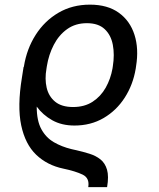

<svg xmlns="http://www.w3.org/2000/svg" viewBox="-20 -558 671 810"><path d="M431.8 231.5H352.3Q358.7 193.2 328.5 178.6Q298.3 164.1 247.2 153.4Q179 139.2 132.6 94.8Q86.3 50.4 69.4 -29.5Q52.6 -109.4 72.4 -230.1L79.5 -275.6H80.6L81 -278.4Q93 -352.3 130.5 -411Q168 -469.8 226.4 -504.1Q284.8 -538.4 359.4 -538.4Q433.9 -538.4 481.4 -504.1Q528.8 -469.8 547.4 -411Q566.1 -352.3 554 -278.4L552.6 -268.5Q541.2 -200.3 506.2 -146Q471.2 -91.6 417.1 -60Q362.9 -28.4 294 -28.4Q240.1 -28.4 200.3 -50.8Q160.5 -73.2 134.9 -108.3Q134.9 -48.7 154.5 -13Q174 22.7 207.2 41.9Q240.4 61.1 281.2 71Q285.9 72.1 290.7 73.2Q295.5 74.2 300.4 75.3Q329.9 82 356.9 90.4Q383.9 98.7 403.6 114.3Q423.3 130 431.5 157.8Q439.6 185.7 431.8 231.5ZM288.4 -106.5Q336.6 -106.5 370.9 -128.9Q405.2 -151.3 426 -188.2Q446.7 -225.1 454.5 -268.5L456 -278.4Q463.8 -327.4 456 -368.8Q448.2 -410.2 421.5 -435.2Q394.9 -460.2 346.6 -460.2Q298.3 -460.2 263.3 -435.2Q228.3 -410.2 206.9 -368.8Q185.4 -327.4 177.6 -278.4L176.1 -268.5Q168.3 -225.1 176.8 -188.2Q185.4 -151.3 212.7 -128.9Q240.1 -106.5 288.4 -106.5Z"/></svg>

Font: Inter UI
Style: Italic
Weight: 400
Italic angle: -9.39999°
Designer: Rasmus Andersson
Foundry: rsms
Version: 3.2;8d6f07862